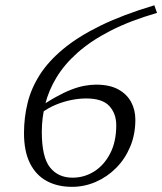

<svg xmlns="http://www.w3.org/2000/svg" viewBox="-20 -714 628 744"><path d="M578 -693.5 588.5 -664Q484.5 -634 408.5 -595Q332.5 -556 281 -510.2Q229.5 -464.5 199 -414Q168.5 -363.5 155.2 -310.2Q142 -257 142 -203Q142 -105 173.8 -65.2Q205.5 -25.5 261 -25.5Q307 -25.5 345.5 -50Q384 -74.5 407.2 -120Q430.5 -165.5 430.5 -228.5Q430.5 -273.5 403.8 -303Q377 -332.5 313.5 -332.5Q286.5 -332.5 256.5 -326.5Q226.5 -320.5 197.2 -308.5Q168 -296.5 143.5 -278.5L123 -291.5Q162 -319 194.8 -337.2Q227.5 -355.5 255 -366.2Q282.5 -377 306.8 -381.5Q331 -386 352.5 -386Q404 -386 437.5 -368Q471 -350 487.8 -319.2Q504.5 -288.5 504.5 -250Q504.5 -193 484.5 -145.5Q464.5 -98 430 -63.2Q395.5 -28.5 351.2 -9.2Q307 10 259 10Q203 10 161.2 -12.5Q119.5 -35 96.2 -81.2Q73 -127.5 73 -198.5Q73 -258 86.8 -314.5Q100.5 -371 133.8 -423.5Q167 -476 224.8 -524Q282.5 -572 369.2 -614.5Q456 -657 578 -693.5Z"/></svg>

Font: Newsreader 18pt
Style: Italic
Weight: 400
Italic angle: -17°
Version: Version 1.003